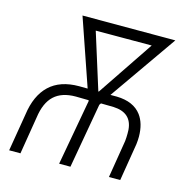

<svg xmlns="http://www.w3.org/2000/svg" viewBox="-105 -813 902 915"><g transform="rotate(15 346.5 -355.5)"><path d="M357.4 -380.9H359.9L546.4 -658.2L270.5 -657.7ZM19.5 0 50.3 -184.6Q63.5 -281.2 116.5 -331.3Q169.4 -381.3 262.7 -381.3L304.7 -380.9L190.9 -710.9H648.9L417.5 -379.9H449.2Q532.2 -377.9 570.3 -327.1Q599.6 -287.6 600.1 -223.1Q600.1 -205.1 597.7 -185.1L567.4 0H511.7L542 -185.5Q543.9 -204.6 543.9 -221.7Q543.9 -231.4 543.5 -241.2Q537.1 -324.2 446.8 -328.1L384.3 -329.1L378.4 -320.8L321.8 0H266.1L324.7 -324.2L323.7 -328.6L260.3 -329.6Q191.4 -329.6 153.6 -294.4Q115.7 -259.3 105.5 -185.1L75.2 0Z"/></g></svg>

Font: MAUL Condensed Light Italic
Style: Light Italic
Weight: 300
Italic angle: -12°
Designer: MAUL
Version: Version 1.0; 2020; ttfautohint (v1.8.3)